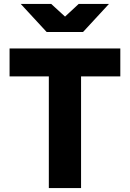

<svg xmlns="http://www.w3.org/2000/svg" viewBox="-20 -963 665 983"><path d="M395 0H230V-572H29V-715H596V-572H395ZM86 -943H242L313 -878L383 -943H538L405 -799H219Z"/></svg>

Font: Wix Madefor Text ExtraBold
Style: Regular
Weight: 800
Designer: Dalton Maag Ltd
Foundry: Dalton Maag Ltd
Version: Version 3.100